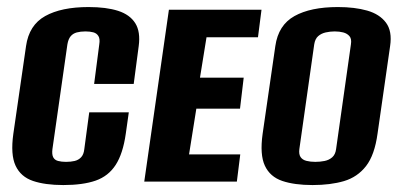

<svg xmlns="http://www.w3.org/2000/svg" viewBox="-20 -523 1157 553"><path d="M162.3 10Q110 10 74.9 -1.9Q39.7 -13.9 24.9 -45.7Q10 -77.5 18.4 -137.5L55 -390.3Q63.6 -450.8 110.1 -476.7Q156.7 -502.7 235 -502.7Q286.2 -502.7 320.1 -491.8Q354 -480.9 369.6 -456.2Q385.1 -431.5 379.5 -390.3L365.1 -281.2H251.1L265.9 -395.1Q268.5 -411.2 263.4 -419.2Q258.4 -427.3 248.7 -429.9Q239 -432.5 226.1 -432.5Q212.2 -432.5 201.2 -429.6Q190.2 -426.6 183.5 -418.6Q176.7 -410.5 174.1 -395.1L131 -93.5Q129.1 -78.1 133.3 -70Q137.5 -62 147.3 -59.4Q157.2 -56.8 170.1 -56.8Q184 -56.8 195 -59.4Q206 -62 213.6 -70Q221.2 -78.1 222.8 -93.5L237 -199.5H351L342.3 -138.1Q334.2 -80.6 313.2 -48.1Q292.2 -15.6 255.5 -2.8Q218.7 10 162.3 10Z M395.5 0 466.5 -495H733.2L723 -415.6H574.8L556 -299.3H681.9L671.3 -210.1H545.5L524.5 -78.3H672L662.2 0Z M880.3 10Q828 10 792.9 -1.9Q757.7 -13.9 742.9 -45.7Q728 -77.5 736.4 -137.5L773 -390.3Q781.6 -450.8 828.1 -476.7Q874.7 -502.7 953 -502.7Q1001.8 -502.7 1037.6 -492.5Q1073.5 -482.2 1091.7 -457.7Q1110 -433.2 1103.6 -390.3L1067.4 -138.1Q1059 -76.5 1034.3 -44.7Q1009.5 -12.9 970.7 -1.4Q931.9 10 880.3 10ZM888.1 -56.8Q902 -56.8 914.9 -59.4Q927.7 -62 936.9 -70Q946 -78.1 948 -93.5L990.7 -395.1Q993.3 -411.2 986.5 -418.9Q979.8 -426.6 968.6 -429.6Q957.4 -432.5 944.1 -432.5Q930.9 -432.5 918 -429.6Q905.2 -426.6 896.4 -418.9Q887.5 -411.2 885 -395.1L842.2 -93.5Q840.3 -78.7 845.7 -70.7Q851.1 -62.6 862.5 -59.7Q873.9 -56.8 888.1 -56.8Z"/></svg>

Font: Alumni Sans SC Thin
Style: Italic
Weight: 100
Italic angle: -8°
Designer: Robert E. Leuschke
Foundry: Robert E. Leuschke
Version: Version 1.016